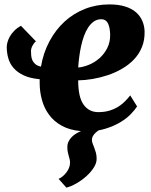

<svg xmlns="http://www.w3.org/2000/svg" viewBox="-20 -588 689 874"><path d="M160.6 -227.5Q116.7 -231.4 87.6 -245.1Q58.6 -258.8 41.5 -278.8Q24.4 -298.8 17.6 -323.5Q10.7 -348.1 10.7 -374Q10.7 -383.8 14.2 -396.5Q17.6 -409.2 25.1 -422.4Q32.7 -435.5 45.2 -448.2Q57.6 -460.9 75.2 -470.7L143.6 -399.9Q135.3 -393.6 128.2 -380.6Q121.1 -367.7 121.1 -355.5Q121.1 -345.7 122.1 -334.7Q123 -323.7 127.4 -313.7Q131.8 -303.7 141.1 -295.9Q150.4 -288.1 166.5 -284.7Q177.2 -347.7 205.1 -399.9Q232.9 -452.1 273.7 -489.5Q314.5 -526.9 366.5 -547.4Q418.5 -567.9 477.5 -567.9Q519 -567.9 549.1 -558.6Q579.1 -549.3 598.4 -532.7Q617.7 -516.1 627.4 -493.9Q637.2 -471.7 638.2 -445.8Q639.2 -405.3 626 -373.3Q612.8 -341.3 589.4 -316.9Q565.9 -292.5 534.9 -274.7Q503.9 -256.8 470 -245.6Q436 -234.4 401.4 -228.5Q366.7 -222.7 335.9 -222.2Q335.9 -146 360.4 -111.8Q384.8 -77.6 427.2 -77.6Q456.5 -77.6 479.2 -84.7Q502 -91.8 519.5 -103Q537.1 -114.3 550 -127.7Q563 -141.1 572.8 -153.8L604 -103.5Q593.8 -87.4 574.5 -67.6Q555.2 -47.9 526.4 -30.8Q497.6 -13.7 459.5 -2Q421.4 9.8 374.5 9.8Q367.7 9.8 361.3 9.5Q355 9.3 348.6 8.8Q364.3 2 379.2 -1.5Q394 -4.9 402.8 -5.9H449.2Q441.9 -2 432.9 3.2Q423.8 8.3 416.3 15.1Q408.7 22 403.6 30.3Q398.4 38.6 398.4 48.3Q398.4 57.1 401.9 65.9Q405.3 74.7 409.2 84.7Q413.1 94.7 416.5 106.9Q419.9 119.1 419.9 135.3Q419.9 154.8 406.5 175.5Q393.1 196.3 372.6 214.6Q352.1 232.9 327.9 246.8Q303.7 260.7 282.2 266.1L246.6 226.1Q255.9 222.7 265.1 214.8Q274.4 207 282 197.3Q289.6 187.5 294.2 176Q298.8 164.6 298.8 153.3Q298.8 143.6 296.9 136.2Q294.9 128.9 292.7 121.3Q290.5 113.8 288.6 104.2Q286.6 94.7 286.6 81.1Q286.6 67.4 292 56.4Q297.4 45.4 305.9 36.4Q314.5 27.3 325.7 20.5Q336.9 13.7 348.6 8.8Q297.4 4.4 261.5 -15.4Q225.6 -35.2 203.4 -65.4Q181.2 -95.7 170.9 -133.1Q160.6 -170.4 160.6 -210ZM335.9 -280.8Q357.4 -282.2 383.3 -292.5Q409.2 -302.7 431.4 -321.8Q453.6 -340.8 468 -368.7Q482.4 -396.5 481.4 -432.6Q480 -466.3 470.5 -483.4Q460.9 -500.5 441.4 -500.5Q422.4 -500.5 407.7 -490.5Q393.1 -480.5 381.8 -463.6Q370.6 -446.8 362.5 -424.6Q354.5 -402.3 349.1 -377.9Q343.8 -353.5 340.6 -328.4Q337.4 -303.2 335.9 -280.8Z"/></svg>

Font: Merriweather UltraBold
Style: Italic
Weight: 900
Italic angle: -7°
Designer: Eben Sorkin ( eben@eyebytes.com )
Foundry: Eben Sorkin ( eben@eyebytes.com )
Version: Version 1.52; ttfautohint (v1.4.1)